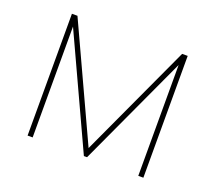

<svg xmlns="http://www.w3.org/2000/svg" viewBox="-97 -676 909 808"><g transform="rotate(20 357.0 -272.5)"><path d="M121.4 -545.5 355.8 -38.4 590.2 -545.5H615.1V0H592.3V-496.4L362.9 0H348.7L119.3 -496.4V0H96.6V-545.5Z"/></g></svg>

Font: Inter P Thin
Style: Regular
Weight: 100
Designer: Rasmus Andersson
Foundry: rsms
Version: Version 3.018;git-588b23468